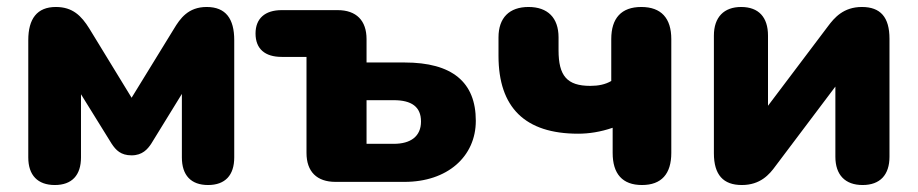

<svg xmlns="http://www.w3.org/2000/svg" viewBox="-20 -521 2630 550"><path d="M137 9C186 9 212 -19 212 -70V-251L300 -109C312 -91 326 -76 357 -76C388 -76 403 -94 413 -109L501 -252V-70C501 -19 527 9 576 9C625 9 651 -19 651 -70V-406C651 -467 627 -501 572 -501C519 -501 496 -468 478 -438L357 -241L236 -439C213 -476 188 -501 140 -501C86 -501 61 -467 61 -406V-70C61 -19 88 9 137 9Z M941 0H1139C1261 0 1343 -72 1343 -175C1343 -286 1275 -342 1139 -342H1030V-409C1030 -462 1001 -492 947 -492H787C739 -492 712 -468 712 -425C712 -381 739 -358 787 -358H858V-83C858 -29 888 0 941 0ZM1108 -109H1030V-234H1108C1159 -234 1186 -215 1186 -173C1186 -130 1156 -109 1108 -109Z M1819 9C1875 9 1903 -23 1903 -83V-409C1903 -469 1874 -501 1817 -501C1760 -501 1731 -469 1731 -409V-289C1714 -279 1694 -275 1671 -275C1604 -275 1580 -304 1580 -377V-414C1580 -470 1549 -501 1494 -501C1439 -501 1408 -470 1408 -414V-361C1408 -213 1484 -138 1636 -138C1667 -138 1700 -143 1735 -155V-83C1735 -23 1763 9 1819 9Z M2105 9C2158 9 2184 -21 2202 -46L2373 -273V-72C2373 -20 2401 9 2451 9C2501 9 2528 -20 2528 -72V-410C2528 -472 2502 -501 2449 -501C2396 -501 2370 -470 2352 -446L2180 -218V-419C2180 -472 2153 -501 2103 -501C2054 -501 2025 -472 2025 -419V-82C2025 -20 2052 9 2105 9Z"/></svg>

Font: SN Pro Heavy
Style: Regular
Weight: 800
Designer: Tobias Whetton
Foundry: Supernotes
Version: Version 1.001;Glyphs 3.2 (3249)